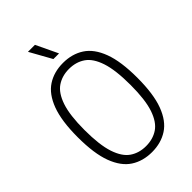

<svg xmlns="http://www.w3.org/2000/svg" viewBox="-278 -1045 1154 1154"><g transform="rotate(-45 299.0 -468.0)"><path d="M299 9Q222 9 165.2 -28Q108.5 -65 77.2 -148.2Q46 -231.5 46 -370Q46 -508.5 77.2 -591.8Q108.5 -675 165.2 -712Q222 -749 299 -749Q376 -749 433 -712Q490 -675 521.2 -591.8Q552.5 -508.5 552.5 -370Q552.5 -231.5 521.2 -148.2Q490 -65 433 -28Q376 9 299 9ZM299 -42Q358 -42 401.5 -71.2Q445 -100.5 469 -171.5Q493 -242.5 493 -367.5Q493 -495 469 -567Q445 -639 401.5 -668.5Q358 -698 299 -698Q240.5 -698 197 -668.8Q153.5 -639.5 129.5 -568.5Q105.5 -497.5 105.5 -372.5Q105.5 -245 129.5 -173Q153.5 -101 197 -71.5Q240.5 -42 299 -42ZM275 -806 197.5 -945H257L323 -806Z"/></g></svg>

Font: Encode Sans Condensed Condensed Light
Style: Regular
Weight: 300
Width: 3
Designer: Multiple Designers
Foundry: Impallari Type
Version: Version 3.000; ttfautohint (v1.8.3) -l 8 -r 50 -G 200 -x 14 